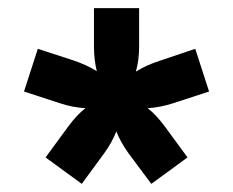

<svg xmlns="http://www.w3.org/2000/svg" viewBox="-20 -838 573 472"><path d="M211 -724V-818H322V-724Q322 -689 314 -662Q340 -678 371 -688L460 -718L494 -613L405 -584Q374 -574 343 -572Q364 -556 386 -526L441 -451L352 -386L296 -461Q275 -491 266 -515Q255 -487 236 -461L181 -386L92 -451L147 -526Q169 -556 190 -572Q158 -574 128 -584L39 -613L73 -718L162 -689Q194 -678 218 -663Q211 -691 211 -724Z"/></svg>

Font: Khand Semibold
Style: Regular
Weight: 600
Designer: Devanagari: Sanchit Sawaria, Jyotish Sonowal; Latin: Satya Rajpurohit
Foundry: Indian Type Foundry
Version: Version 1.100;PS 1.0;hotconv 1.0.78;makeotf.lib2.5.61930; tt